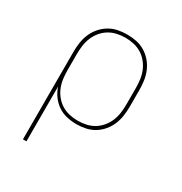

<svg xmlns="http://www.w3.org/2000/svg" viewBox="-173 -656 946 998"><g transform="rotate(30 300.0 -156.5)"><path d="M106 215V-310Q106 -338 110 -365.5Q114 -393 125 -419Q136 -445 154.5 -466.5Q173 -488 197 -502.5Q221 -517 248.5 -522.5Q276 -528 304 -528Q332 -528 359.5 -522.5Q387 -517 411 -502.5Q435 -488 453.5 -466.5Q472 -445 483 -419Q494 -393 498 -365.5Q502 -338 502 -310V-210Q502 -182 498 -154.5Q494 -127 483.5 -101.5Q473 -76 455 -54.5Q437 -33 413.5 -18.5Q390 -4 362.5 2Q335 8 307 8Q278 8 249 1.5Q220 -5 195.5 -21.5Q171 -38 153.5 -62Q136 -86 127 -114V215ZM304 -11Q329 -11 354 -16.5Q379 -22 400.5 -35Q422 -48 438.5 -68Q455 -88 464.5 -111Q474 -134 477.5 -159.5Q481 -185 481 -210V-310Q481 -335 477.5 -360.5Q474 -386 464.5 -409Q455 -432 438.5 -452Q422 -472 400.5 -485Q379 -498 354 -503.5Q329 -509 304 -509Q279 -509 254 -503.5Q229 -498 207.5 -485Q186 -472 169.5 -452Q153 -432 143.5 -409Q134 -386 130.5 -360.5Q127 -335 127 -310V-210Q127 -185 130.5 -159.5Q134 -134 143.5 -111Q153 -88 169.5 -68Q186 -48 207.5 -35Q229 -22 254 -16.5Q279 -11 304 -11Z"/></g></svg>

Font: Iosevka HT Thin Extended
Style: Regular
Weight: 100
Width: 7
Monospace: yes
Designer: Belleve Invis
Foundry: Belleve Invis
Version: Version 32.3.0; ttfautohint (v1.8.4)